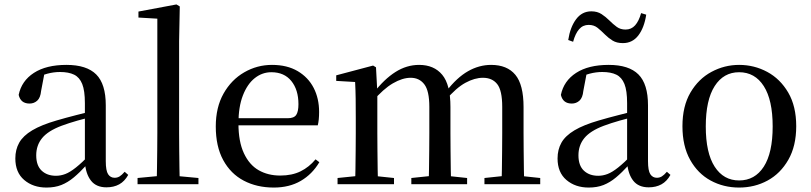

<svg xmlns="http://www.w3.org/2000/svg" viewBox="-20 -829 3649 864"><path d="M189 15Q129 15 89 -19Q49 -53 49 -116Q49 -156 66.5 -187Q84 -218 125 -242.5Q166 -267 235 -287Q276 -299 323 -311Q370 -323 410 -333V-308Q370 -298 329.5 -286.5Q289 -275 257 -263Q196 -240 169.5 -207.5Q143 -175 143 -130Q143 -84 167.5 -61Q192 -38 232 -38Q253 -38 274 -46Q295 -54 322 -75.5Q349 -97 386 -135L396 -86H369Q339 -53 312 -30.5Q285 -8 256 3.5Q227 15 189 15ZM459 14Q413 14 389.5 -16Q366 -46 362 -98V-101V-365Q362 -421 350 -451Q338 -481 313.5 -493Q289 -505 250 -505Q222 -505 193.5 -497.5Q165 -490 131 -472L180 -499L165 -420Q162 -389 147.5 -376Q133 -363 113 -363Q73 -363 64 -402Q77 -465 132.5 -501Q188 -537 279 -537Q370 -537 413 -494Q456 -451 456 -355V-104Q456 -61 466.5 -45Q477 -29 496 -29Q508 -29 518 -35Q528 -41 541 -56L557 -42Q541 -13 516.5 0.5Q492 14 459 14Z M599 0V-28L715 -39H755L873 -28V0ZM685 0Q686 -33 686.5 -72.5Q687 -112 687.5 -153Q688 -194 688 -230V-745L603 -750V-777L774 -809L789 -800L786 -644V-230Q786 -194 786.5 -153Q787 -112 787.5 -72.5Q788 -33 789 0Z M1212 15Q1136 15 1077 -16Q1018 -47 984.5 -108.5Q951 -170 951 -260Q951 -346 986 -408Q1021 -470 1079 -503.5Q1137 -537 1204 -537Q1272 -537 1319.5 -509Q1367 -481 1391.5 -433.5Q1416 -386 1416 -325Q1416 -289 1410 -265H995V-297H1275Q1303 -297 1313 -312Q1323 -327 1323 -360Q1323 -425 1291 -464.5Q1259 -504 1201 -504Q1160 -504 1126.5 -477.5Q1093 -451 1073 -399.5Q1053 -348 1053 -273Q1053 -192 1077.5 -139.5Q1102 -87 1144 -63Q1186 -39 1241 -39Q1294 -39 1332.5 -58Q1371 -77 1400 -112L1417 -99Q1385 -45 1333.5 -15Q1282 15 1212 15Z M1499 0V-28L1607 -39H1648L1753 -28V0ZM1578 0Q1579 -25 1579.5 -66Q1580 -107 1580.5 -152Q1581 -197 1581 -230V-296Q1581 -347 1580.5 -385Q1580 -423 1578 -460L1493 -465V-490L1659 -534L1672 -526L1678 -413V-410V-230Q1678 -197 1678.5 -152Q1679 -107 1679.5 -66Q1680 -25 1681 0ZM1831 0V-28L1936 -39H1979L2082 -28V0ZM1909 0Q1910 -25 1910.5 -65.5Q1911 -106 1911.5 -151Q1912 -196 1912 -230V-348Q1912 -420 1889.5 -449.5Q1867 -479 1828 -479Q1791 -479 1748 -454Q1705 -429 1657 -373L1649 -412H1662Q1709 -473 1759.5 -505Q1810 -537 1866 -537Q1933 -537 1970 -492.5Q2007 -448 2007 -348V-230Q2007 -196 2007.5 -151Q2008 -106 2008.5 -65.5Q2009 -25 2010 0ZM2160 0V-28L2264 -39H2307L2411 -28V0ZM2237 0Q2238 -25 2238.5 -65.5Q2239 -106 2239.5 -151Q2240 -196 2240 -230V-348Q2240 -422 2217.5 -450.5Q2195 -479 2153 -479Q2116 -479 2074.5 -456.5Q2033 -434 1985 -378L1975 -419H1989Q2036 -480 2086 -508.5Q2136 -537 2190 -537Q2262 -537 2299 -492.5Q2336 -448 2336 -347V-230Q2336 -196 2336.5 -151Q2337 -106 2337.5 -65.5Q2338 -25 2339 0Z M2629 15Q2569 15 2529 -19Q2489 -53 2489 -116Q2489 -156 2506.5 -187Q2524 -218 2565 -242.5Q2606 -267 2675 -287Q2716 -299 2763 -311Q2810 -323 2850 -333V-308Q2810 -298 2769.5 -286.5Q2729 -275 2697 -263Q2636 -240 2609.5 -207.5Q2583 -175 2583 -130Q2583 -84 2607.5 -61Q2632 -38 2672 -38Q2693 -38 2714 -46Q2735 -54 2762 -75.5Q2789 -97 2826 -135L2836 -86H2809Q2779 -53 2752 -30.5Q2725 -8 2696 3.5Q2667 15 2629 15ZM2899 14Q2853 14 2829.5 -16Q2806 -46 2802 -98V-101V-365Q2802 -421 2790 -451Q2778 -481 2753.5 -493Q2729 -505 2690 -505Q2662 -505 2633.5 -497.5Q2605 -490 2571 -472L2620 -499L2605 -420Q2602 -389 2587.5 -376Q2573 -363 2553 -363Q2513 -363 2504 -402Q2517 -465 2572.5 -501Q2628 -537 2719 -537Q2810 -537 2853 -494Q2896 -451 2896 -355V-104Q2896 -61 2906.5 -45Q2917 -29 2936 -29Q2948 -29 2958 -35Q2968 -41 2981 -56L2997 -42Q2981 -13 2956.5 0.5Q2932 14 2899 14ZM2537 -649Q2546 -707 2572.5 -742.5Q2599 -778 2641 -778Q2668 -778 2687 -765.5Q2706 -753 2721 -738Q2739 -720 2755.5 -708Q2772 -696 2795 -696Q2821 -696 2838 -715Q2855 -734 2865 -770L2888 -763Q2879 -704 2852.5 -669.5Q2826 -635 2783 -635Q2755 -635 2736.5 -646.5Q2718 -658 2703 -673Q2686 -690 2669.5 -703.5Q2653 -717 2629 -717Q2603 -717 2586 -697.5Q2569 -678 2559 -641Z M3306 15Q3236 15 3178 -16.5Q3120 -48 3085.5 -110Q3051 -172 3051 -261Q3051 -351 3087 -412.5Q3123 -474 3181.5 -505.5Q3240 -537 3306 -537Q3374 -537 3432.5 -505.5Q3491 -474 3527 -412.5Q3563 -351 3563 -261Q3563 -172 3527.5 -110Q3492 -48 3434 -16.5Q3376 15 3306 15ZM3306 -17Q3377 -17 3417 -79Q3457 -141 3457 -260Q3457 -379 3417 -441.5Q3377 -504 3306 -504Q3236 -504 3196 -441.5Q3156 -379 3156 -260Q3156 -141 3196 -79Q3236 -17 3306 -17Z"/></svg>

Font: Noto Serif SC ExtraLight Medium
Style: Regular
Weight: 500
Version: Version 2.002-H1;hotconv 1.1.0;makeotfexe 2.6.0